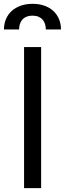

<svg xmlns="http://www.w3.org/2000/svg" viewBox="-36 -970 334 990"><path d="M176.1 0H88.1V-727.3H176.1ZM-15.6 -818.2Q-15.6 -846.9 -5.3 -871.3Q5 -895.6 24.1 -913.2Q43.3 -930.8 70.7 -940.5Q98 -950.3 132.1 -950.3Q166.2 -950.3 193.4 -940.5Q220.5 -930.8 239.3 -913.2Q258.2 -895.6 268.3 -871.3Q278.4 -846.9 278.4 -818.2H200.3Q200.3 -832.7 196.4 -845.5Q192.5 -858.3 184.3 -868.1Q176.1 -877.8 163.2 -883.5Q150.2 -889.2 132.1 -889.2Q112.9 -889.2 99.6 -883.3Q86.3 -877.5 78.1 -867.5Q70 -857.6 66.2 -844.8Q62.5 -832 62.5 -818.2Z"/></svg>

Font: Fast_Sans
Style: Regular
Weight: 400
Designer: Rasmus Andersson
Foundry: rsms
Version: Version 3.018;git-588b23468